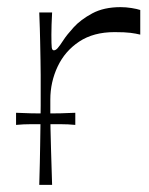

<svg xmlns="http://www.w3.org/2000/svg" viewBox="-20 -518 417 538"><path d="M25 -168V-202Q46 -201 66.5 -200.5Q87 -200 107 -200Q129 -200 150 -200.5Q171 -201 191 -202V-168Q171 -170 150 -170Q129 -170 107 -170Q87 -170 66.5 -170Q46 -170 25 -168ZM90 0Q92 -68 92.5 -109.5Q93 -151 93.5 -177Q94 -203 94 -222.5Q94 -242 94 -266Q94 -289 94 -308Q94 -327 93.5 -349Q93 -371 92.5 -402Q92 -433 90 -483H126Q125 -466 124.5 -449Q124 -432 124 -421Q124 -393 125 -385Q126 -377 131 -377Q136 -377 141.5 -383Q147 -389 158 -406Q167 -420 186.5 -441.5Q206 -463 238.5 -480.5Q271 -498 318 -498Q333 -498 348.5 -495.5Q364 -493 373 -490V-421Q361 -424 345.5 -426Q330 -428 301 -428Q242 -428 202 -401.5Q162 -375 141.5 -331.5Q121 -288 121 -239Q121 -215 121 -197.5Q121 -180 121.5 -157.5Q122 -135 123 -98.5Q124 -62 126 0Z"/></svg>

Font: Ojuju
Style: Regular
Weight: 400
Designer: Chisaokwu Joboson, Mirko Velimirovic
Foundry: Udi Foundry
Version: Version 1.000